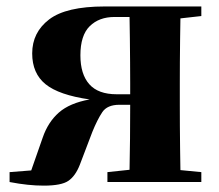

<svg xmlns="http://www.w3.org/2000/svg" viewBox="-20 -566 680 597"><path d="M342.8 -272.9H384.8V-308.1Q384.8 -336.4 384.5 -373.3Q384.3 -410.2 383.8 -447Q383.3 -483.9 382.8 -513.2H335.9Q288.1 -513.2 259 -484.6Q230 -456.1 230 -394Q230 -335.4 257.6 -304.2Q285.2 -272.9 342.8 -272.9ZM606 -516.1 541 -508.8Q540.5 -480 540 -443.8Q539.6 -407.7 539.3 -371.8Q539.1 -335.9 539.1 -308.1V-237.8Q539.1 -210 539.3 -174.1Q539.6 -138.2 540 -102.1Q540.5 -65.9 541 -37.1L606 -30.8V0H314V-30.8L382.8 -38.1Q383.8 -79.1 384.3 -134.8Q384.8 -190.4 384.8 -240.2H351.1Q313.5 -240.2 298.1 -217.3Q282.7 -194.3 267.1 -155.8L228 -53.2Q214.4 -18.6 192.6 -3.7Q170.9 11.2 116.2 11.2Q91.8 11.2 66.2 8.5Q40.5 5.9 9.8 0V-30.8L77.1 -36.1L112.8 -138.2Q129.4 -186.5 163.1 -216.1Q196.8 -245.6 258.8 -256.8Q163.1 -270.5 121.6 -304.2Q80.1 -337.9 80.1 -399.9Q80.1 -465.3 132.8 -505.6Q185.5 -545.9 305.2 -545.9H606Z"/></svg>

Font: Source Han Serif JP Heavy
Style: Regular
Weight: 900
Designer: Ryoko NISHIZUKA  (kana & ideographs); Frank Grießhammer (Latin, Greek & Cyrillic); Wenlong ZHANG  (bopomofo); Sandoll Co
Foundry: Adobe Systems Incorporated
Version: Version 1.001;PS 1.001;hotconv 16.6.54;makeotf.lib2.5.65590